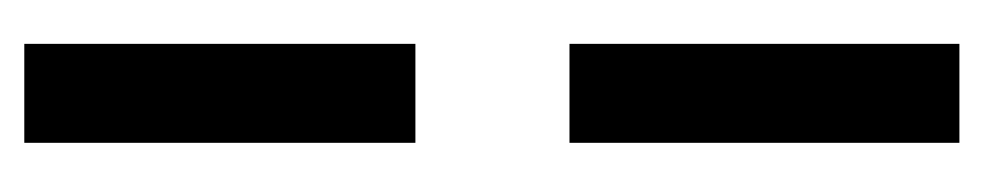

<svg xmlns="http://www.w3.org/2000/svg" viewBox="-354 -398 829 162"><g transform="rotate(90 61.0 -316.5)"><path d="M16.5 78V-252H100V78ZM16.5 -382V-711H100V-382Z"/></g></svg>

Font: Anybody Condensed Medium
Style: Regular
Weight: 500
Width: 3
Designer: Tyler Finck
Foundry: Etcetera Type Company
Version: Version 1.010; ttfautohint (v1.8.3) -l 8 -r 50 -G 200 -x 14 